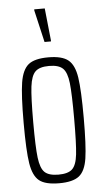

<svg xmlns="http://www.w3.org/2000/svg" viewBox="-53 -756 429 799"><g transform="rotate(-5 161.5 -357.0)"><path d="M36 -254Q36 -371 44.5 -423.5Q53 -476 78.5 -497Q104 -518 162 -518Q219 -518 245 -497Q271 -476 279 -423Q287 -370 287 -254Q287 -138 279 -85.5Q271 -33 245 -12.5Q219 8 162 8Q104 8 78.5 -12.5Q53 -33 44.5 -85.5Q36 -138 36 -254ZM247 -254Q247 -358 242 -403Q237 -448 219.5 -465Q202 -482 162 -482Q122 -482 104.5 -465Q87 -448 81.5 -403Q76 -358 76 -254Q76 -151 81.5 -106Q87 -61 104.5 -44.5Q122 -28 162 -28Q202 -28 219.5 -44.5Q237 -61 242 -105.5Q247 -150 247 -254ZM152 -583 121 -717V-722H165L179 -588V-583Z"/></g></svg>

Font: Saira Ultra Condensed ExLight
Style: Regular
Weight: 200
Width: 1
Designer: Hector Gatti with collaboration of the Omnibus-Type team
Foundry: Omnibus-Type
Version: Version 1.001; ttfautohint (v1.8)